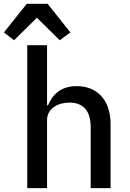

<svg xmlns="http://www.w3.org/2000/svg" viewBox="-54 -974 674 994"><path d="M87 0H189.6V-351.6C189.6 -413.7 247.2 -442.8 305.4 -442.8C377.1 -442.8 415.5 -400.2 415.5 -316.1V0H518.5V-332C518.5 -457 448.2 -528.1 343 -528.1C258.5 -528.1 216.6 -481.9 194.6 -428.6H189.6V-740.1H87ZM-33.7 -806.1 18.8 -765.6 137.1 -882.1 255.3 -765.6 310.4 -806.1 192.5 -954.2H84.5Z"/></svg>

Font: Margiela Mono Medium
Style: Regular
Weight: 500
Designer: Mike Abbink, Paul van der Laan, Pieter van Rosmalen
Foundry: Bold Monday
Version: Version 2.003 2021